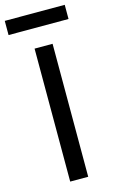

<svg xmlns="http://www.w3.org/2000/svg" viewBox="-158 -918 576 968"><g transform="rotate(-15 129.5 -434.0)"><path d="M-27 -868V-794H286V-868ZM82 0H176V-694H82Z"/></g></svg>

Font: MV Cash
Style: Regular
Weight: 400
Designer: Rodrigo Fuenzalida
Foundry: fragTYPE
Version: Version 1.100;Glyphs 3.1.2 (3151)